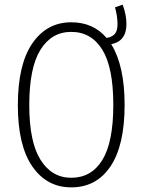

<svg xmlns="http://www.w3.org/2000/svg" viewBox="-20 -789 608 820"><path d="M520 -686Q520 -613.3 455.1 -600.1Q512.2 -508.3 512.2 -340.8Q512.2 -168 451.9 -78.4Q391.6 11.2 284.2 11.2Q179.7 11.2 117.9 -78.4Q56.2 -168 56.2 -339.8Q56.2 -513.2 117.9 -603.5Q179.7 -693.8 284.2 -693.8Q378.4 -693.8 435.1 -627Q460 -631.3 470.9 -644.8Q481.9 -658.2 481.9 -686Q481.9 -719.2 471.2 -757.8L503.9 -769Q520 -725.6 520 -686ZM284.2 -29.8Q370.6 -29.8 417.2 -106Q463.9 -182.1 463.9 -340.8Q463.9 -501.5 416.7 -577.1Q369.6 -652.8 284.2 -652.8Q200.2 -652.8 152.6 -576.2Q105 -499.5 105 -339.8Q105 -183.1 153.1 -106.4Q201.2 -29.8 284.2 -29.8Z"/></svg>

Font: Fira Sans Compressed ExtraLight
Style: Regular
Weight: 250
Width: 1
Designer: Carrois Corporate & Edenspiekermann AG
Foundry: Carrois Corporate GbR & Edenspiekermann AG
Version: Version 4.203;PS 004.203;hotconv 1.0.88;makeotf.lib2.5.64775